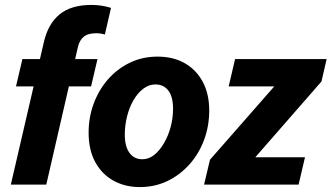

<svg xmlns="http://www.w3.org/2000/svg" viewBox="-20 -750 1347 780"><path d="M24 0 158 -578Q175 -653 222 -691.5Q269 -730 351 -730Q372 -730 392 -727Q412 -724 431 -718L406 -610Q399 -612 390 -613.5Q381 -615 371 -615Q337 -615 320 -600.5Q303 -586 297 -561L168 0ZM45 -399 71 -510H376L350 -399Z M548 10Q488 10 441 -16Q394 -42 367 -91.5Q340 -141 340 -211Q340 -274 361 -330Q382 -386 419.5 -428.5Q457 -471 508 -495.5Q559 -520 620 -520Q684 -520 731 -493Q778 -466 804 -417Q830 -368 830 -301Q830 -238 809 -181.5Q788 -125 749.5 -82Q711 -39 660 -14.5Q609 10 548 10ZM558 -103Q585 -103 607 -121Q629 -139 646.5 -169Q664 -199 673.5 -235Q683 -271 683 -308Q683 -357 664 -382Q645 -407 611 -407Q585 -407 562 -389.5Q539 -372 522 -342.5Q505 -313 496 -276.5Q487 -240 487 -203Q487 -155 506 -129Q525 -103 558 -103Z M809 0 833 -101 1124 -433 1151 -399H909L935 -510H1307L1286 -419L990 -80L963 -111H1219L1193 0Z"/></svg>

Font: Instrument Sans SemiCondensed
Style: Bold Italic
Weight: 700
Width: 4
Italic angle: -13°
Designer: Rodrigo Fuenzalida
Foundry: fragTYPE
Version: Version 1.000;gftools[0.9.28]